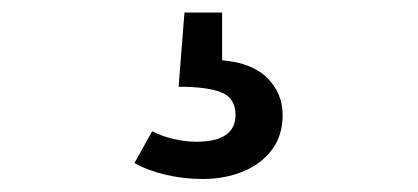

<svg xmlns="http://www.w3.org/2000/svg" viewBox="-20 -36 655 301"><path d="M260 100 269.2 -16.4H328.2V58.5Q375.9 62.6 399.5 86.7Q423.1 110.8 423.1 144.1Q423.1 176.4 406.2 199Q389.2 221.5 360.5 233.1Q331.8 244.6 297.9 244.6Q267.7 244.6 239.5 237.9Q211.3 231.3 190.8 219.5L218.5 169.7Q232.8 177.4 251.8 181.8Q270.8 186.2 287.7 186.2Q349.2 186.2 349.2 144.1Q349.2 117.9 327.4 109Q305.6 100 260 100Z"/></svg>

Font: Fira Code
Style: Regular
Weight: 400
Designer: Carrois Corporate, Edenspiekermann AG, Nikita Prokopov
Foundry: Carrois Corporate, Edenspiekermann AG, Nikita Prokopov
Version: Version 5.002